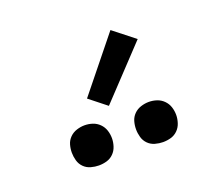

<svg xmlns="http://www.w3.org/2000/svg" viewBox="-72 -1084 645 562"><g transform="rotate(-20 250.0 -803.5)"><path d="M350 -623Q363 -623 375 -626.5Q387 -630 396 -639Q405 -648 409 -660.5Q413 -673 413 -685Q413 -698 409 -710Q405 -722 396 -731Q387 -740 375 -744Q363 -748 350 -748Q338 -748 325.5 -744Q313 -740 304 -731Q295 -722 291.5 -710Q288 -698 288 -685Q288 -673 291.5 -660.5Q295 -648 304 -639Q313 -630 325.5 -626.5Q338 -623 350 -623ZM150 -623Q163 -623 175 -626.5Q187 -630 196 -639Q205 -648 209 -660.5Q213 -673 213 -685Q213 -698 209 -710Q205 -722 196 -731Q187 -740 175 -744Q163 -748 150 -748Q138 -748 125.5 -744Q113 -740 104 -731Q95 -722 91.5 -710Q88 -698 88 -685Q88 -673 91.5 -660.5Q95 -648 104 -639Q113 -630 125.5 -626.5Q138 -623 150 -623ZM237 -777 383 -932 317 -984 184 -819Z"/></g></svg>

Font: Iosevka SS09
Style: Regular
Weight: 400
Monospace: yes
Designer: Belleve Invis
Foundry: Belleve Invis
Version: Version 5.2.1; ttfautohint (v1.8.3)